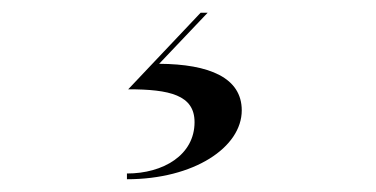

<svg xmlns="http://www.w3.org/2000/svg" viewBox="-20 -26 590 301"><path d="M285 165.5C285 217 236 246 179 246V255C284 255 359 205 359 147C359 96 308.5 74.5 229.5 74L305.5 -6H294.5L181 114C246 114 285 123 285 165.5Z"/></svg>

Font: Bodoni* 24pt
Style: Italic
Weight: 400
Italic angle: -13°
Version: Version 2.3